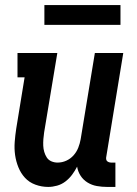

<svg xmlns="http://www.w3.org/2000/svg" viewBox="-20 -729 540 757"><path d="M170 8Q144 8 119.5 -1Q95 -10 78.5 -28Q62 -46 52.5 -69.5Q43 -93 39.5 -118Q36 -143 38 -169.5Q40 -196 44 -222L77 -424H49V-520H206L154 -207Q152 -194 151 -180.5Q150 -167 150.5 -154.5Q151 -142 154.5 -130Q158 -118 164.5 -108Q171 -98 182.5 -93Q194 -88 207 -88Q225 -88 241.5 -95.5Q258 -103 270 -116.5Q282 -130 288.5 -146.5Q295 -163 298 -180L354 -520H466L399 -111Q398 -107 398.5 -102Q399 -97 402 -94Q405 -91 409.5 -89.5Q414 -88 418 -88H435V8H402Q382 8 362 4.5Q342 1 325 -9.5Q308 -20 297.5 -36.5Q287 -53 284 -72Q276 -56 264.5 -40.5Q253 -25 238 -13.5Q223 -2 205 3Q187 8 170 8ZM155 -631V-709H455V-631Z"/></svg>

Font: Iosevka Gothic
Style: Bold Italic
Weight: 700
Italic angle: -9°
Monospace: yes
Designer: Belleve Invis
Foundry: Belleve Invis
Version: Version 15.5.1; ttfautohint (v1.8.4)